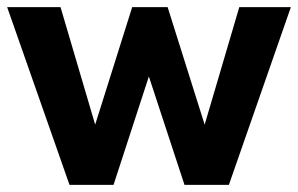

<svg xmlns="http://www.w3.org/2000/svg" viewBox="-20 -516 832 536"><path d="M174 0 0 -496H149L251 -150H240L349 -496H448L557 -150H546L648 -496H792L619 0H495L378 -356H413L297 0Z"/></svg>

Font: Nunito Sans 10pt SemiCondensed ExtraBold
Style: Regular
Weight: 800
Width: 4
Designer: Vernon Adams
Foundry: Vernon Adams
Version: Version 3.101;gftools[0.9.27]